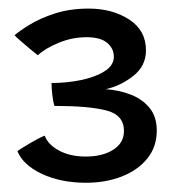

<svg xmlns="http://www.w3.org/2000/svg" viewBox="-20 -664 432 436"><path d="M175.5 -249Q118 -249 75 -269.2Q32 -289.5 19.5 -321Q31.5 -329 49.8 -339.8Q68 -350.5 81.5 -356Q89 -335.5 114.2 -322Q139.5 -308.5 175 -308.5Q213 -308.5 237.2 -324Q261.5 -339.5 261.5 -366.5Q261.5 -403 221.5 -413.2Q181.5 -423.5 103.5 -423.5Q101 -431 99 -447Q97 -463 97 -475.5Q131.5 -475.5 164 -482.2Q196.5 -489 217.5 -502.2Q238.5 -515.5 238.5 -535Q238.5 -554 223.2 -566.8Q208 -579.5 176.5 -579.5Q143.5 -579.5 112.5 -566.5Q81.5 -553.5 66 -538.5Q59.5 -543.5 48.2 -552.8Q37 -562 26.8 -571Q16.5 -580 13 -584Q24.5 -594 47.8 -608.2Q71 -622.5 105 -633.5Q139 -644.5 181.5 -644.5Q235 -644.5 273.2 -619.8Q311.5 -595 311.5 -549.5Q311.5 -514 282.2 -491.2Q253 -468.5 220 -461.5Q249.5 -459.5 276 -449.5Q302.5 -439.5 319.2 -419.5Q336 -399.5 336 -367.5Q336 -330.5 314.5 -304Q293 -277.5 256.5 -263.2Q220 -249 175.5 -249Z"/></svg>

Font: Grandstander
Style: Regular
Weight: 400
Designer: Tyler Finck
Foundry: Etcetera Type Co
Version: Version 1.200; ttfautohint (v1.8.3)